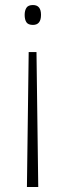

<svg xmlns="http://www.w3.org/2000/svg" viewBox="-20 -621 261 763"><path d="M143 -562Q143 -522 111 -522Q92 -522 85 -532.5Q78 -543 78 -562Q78 -579 85 -590Q92 -601 111 -601Q143 -601 143 -562ZM94 -414H125L132 122H87Z"/></svg>

Font: Noto Sans Malayalam UI SemiCondensed ExtraLight
Style: Regular
Weight: 200
Width: 4
Designer: Jelle Bosma - Monotype Design Team
Foundry: Monotype Imaging Inc.
Version: Version 2.104; ttfautohint (v1.8.4.7-5d5b)